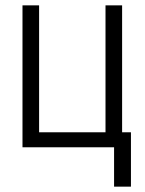

<svg xmlns="http://www.w3.org/2000/svg" viewBox="-20 -550 540 717"><path d="M406 147V0H64V-530H126V-56H374V-530H436V-56H469V147Z"/></svg>

Font: Iosevka SS01 Light
Style: Regular
Weight: 300
Monospace: yes
Designer: Belleve Invis
Foundry: Belleve Invis
Version: 2.3.3; ttfautohint (v1.8.3)